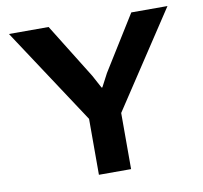

<svg xmlns="http://www.w3.org/2000/svg" viewBox="-75 -743 872 824"><g transform="rotate(-10 361.0 -331.0)"><path d="M291 -243.7 15.6 -662.1H188.5L336.9 -422.9L367.2 -366.7H370.6L400.9 -424.3L548.8 -662.1H706.5L431.2 -244.6V0H291Z"/></g></svg>

Font: PT Astra Sans
Style: Bold
Weight: 700
Designer: A.Korolkova, I. Chaeva
Foundry: ParaType Ltd
Version: Version 1.001; ttfautohint (v1.6)